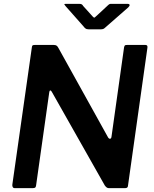

<svg xmlns="http://www.w3.org/2000/svg" viewBox="-20 -975 798 995"><path d="M734 -742Q746 -742 744 -728L643 -11Q642 0 628 0H544Q538 0 533 -3.5Q528 -7 523 -14L248 -500Q244 -507 240 -506Q236 -505 235 -495L167 -14Q166 -6 162.5 -3Q159 0 149 0H57Q49 0 46 -5.5Q43 -11 44 -19L145 -729Q146 -737 148.5 -739.5Q151 -742 160 -742H259Q269 -742 274 -738Q279 -734 283 -726L540 -263Q545 -255 551 -256Q557 -257 558 -268L623 -730Q625 -738 627.5 -740Q630 -742 638 -742ZM542 -950Q548 -955 552.5 -955Q557 -955 564 -955H641Q650 -955 651.5 -950Q653 -945 645 -937L524 -831Q520 -827 515 -825Q510 -823 501 -823H440Q429 -823 423 -827.5Q417 -832 413 -838L320 -943Q315 -949 313.5 -952Q312 -955 320 -955H391Q399 -955 403.5 -952.5Q408 -950 411 -944L458 -892Q467 -881 471 -884.5Q475 -888 486 -898Z"/></svg>

Font: Libre Franklin Thin SemiBold
Style: Italic
Weight: 600
Italic angle: -8°
Version: Version 3.000